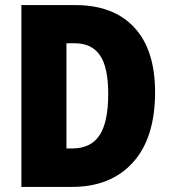

<svg xmlns="http://www.w3.org/2000/svg" viewBox="-20 -785 671 754"><path d="M589 -423Q589 -243 502 -147Q415 -51 263 -51H64V-765H276Q426 -765 507.5 -677Q589 -589 589 -423ZM405 -416Q405 -521 372.5 -568Q340 -615 274 -615H241V-202H263Q337 -202 371 -254Q405 -306 405 -416Z"/></svg>

Font: Noto Sans Tamil UI Condensed Black
Style: Regular
Weight: 900
Width: 3
Designer: Jelle Bosma - Monotype Design Team
Foundry: Monotype Imaging Inc.
Version: Version 2.004; ttfautohint (v1.8.4.7-5d5b)